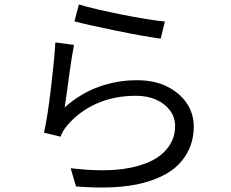

<svg xmlns="http://www.w3.org/2000/svg" viewBox="-20 -804 1040 864"><path d="M335 -784Q367 -774 418.5 -762Q470 -750 527.5 -738.5Q585 -727 637 -718.5Q689 -710 722 -707L703 -630Q667 -635 613.5 -644.5Q560 -654 502 -666Q444 -678 394 -689Q344 -700 315 -708ZM313 -602Q308 -577 302 -539Q296 -501 290.5 -460Q285 -419 280 -382Q275 -345 271 -321Q343 -384 425 -413.5Q507 -443 597 -443Q674 -443 731 -415Q788 -387 820 -340Q852 -293 852 -234Q852 -145 797 -78.5Q742 -12 625 19Q508 50 322 35L298 -47Q456 -28 560.5 -48Q665 -68 716.5 -118Q768 -168 768 -236Q768 -276 745 -307Q722 -338 682.5 -355.5Q643 -373 592 -373Q493 -373 414 -337.5Q335 -302 282 -239Q271 -226 264 -213.5Q257 -201 252 -189L178 -207Q186 -241 194 -293.5Q202 -346 209 -405Q216 -464 221.5 -519Q227 -574 229 -613Z"/></svg>

Font: Go Noto Current
Style: Regular
Weight: 400
Designer: Monotype Design Team
Foundry: Monotype Imaging Inc.
Version: Version 2.007; ttfautohint (v1.8) -l 8 -r 50 -G 200 -x 14 -D